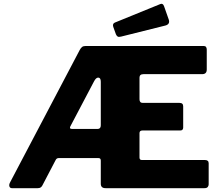

<svg xmlns="http://www.w3.org/2000/svg" viewBox="-20 -982 1144 1002"><path d="M1049 -147Q1069 -147 1069 -130V-20Q1069 -12 1064 -6Q1059 0 1047 0H531Q506 0 506 -23V-144Q506 -157 494 -157H286Q275 -157 270 -146L201 -14Q198 -8 192.5 -4Q187 0 177 0H42Q32 0 29 -9.5Q26 -19 34 -33L396 -721Q402 -732 408.5 -737Q415 -742 427 -742H1043Q1059 -742 1059 -723V-619Q1059 -595 1035 -595H729Q708 -595 708 -577V-464Q708 -445 725 -445H917Q936 -445 936 -427V-316Q936 -310 932.5 -305.5Q929 -301 920 -301H723Q708 -301 708 -287V-160Q708 -147 720 -147H1049ZM489 -309Q506 -309 506 -328V-555Q506 -576 493.5 -577Q481 -578 470 -556L350 -328Q338 -309 356 -309H489ZM836 -950 861 -879Q868 -856 844 -849L612 -791Q600 -788 594.5 -791Q589 -794 585 -803L571 -842Q566 -858 579 -864L817 -961Q830 -966 836 -950Z"/></svg>

Font: Libre Franklin ExtraBold
Style: Regular
Weight: 800
Designer: Pablo Impallari, Rodrigo Fuenzalida, Nhung Nguyen
Foundry: Impallari Type
Version: Version 3.000